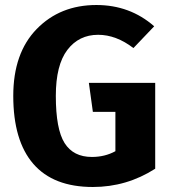

<svg xmlns="http://www.w3.org/2000/svg" viewBox="-20 -730 685 767"><path d="M365 -710Q499 -710 596 -625L513 -538Q444 -591 372 -591Q295 -591 249 -530.5Q203 -470 203 -347Q203 -214 238 -158.5Q273 -103 347 -103Q399 -103 441 -126V-283H351L335 -399H600V-56Q486 17 351 17Q193 17 113 -75.5Q33 -168 33 -347Q33 -518 126.5 -614Q220 -710 365 -710Z"/></svg>

Font: Fira Sans
Style: Bold
Weight: 700
Designer: bBox Type GmbH & Carrois Corporate GbR & Edenspiekermann AG
Foundry: bBox Type GmbH & Carrois Corporate GbR & Edenspiekermann AG
Version: Version 4.301;PS 004.301;hotconv 1.0.88;makeotf.lib2.5.64775